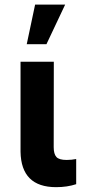

<svg xmlns="http://www.w3.org/2000/svg" viewBox="-20 -791 377 817"><path d="M209 -528.3 208.5 -165Q208.5 -135.7 220 -123Q231.4 -110.4 263.2 -110.4Q284.7 -110.4 304.2 -114.3V-7.3Q266.1 5.4 218.8 5.4Q69.8 5.4 67.4 -145.5V-528.3ZM129.4 -771.5H257.3L177.7 -603H93.8Z"/></svg>

Font: RobotoInd
Style: Bold
Weight: 700
Designer: Google
Version: Version 2.001150; 2014